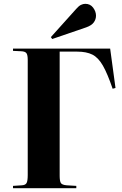

<svg xmlns="http://www.w3.org/2000/svg" viewBox="-20 -984 639 1004"><path d="M48 0V-12L94 -15Q113 -16 119 -27Q125 -38 125 -69V-671Q125 -696 118.5 -705.5Q112 -715 91 -716L48 -718V-730H556L584 -524L569 -520Q542 -599 518 -641Q494 -683 463 -698.5Q432 -714 384 -714H292V-65Q292 -38 298 -27.5Q304 -17 329 -15L379 -12V0ZM253 -780 246 -790 379 -938Q392 -953 403.5 -958.5Q415 -964 426 -964Q452 -964 467 -944Q482 -924 482 -902Q482 -883 470.5 -867Q459 -851 431 -841Z"/></svg>

Font: Literata 72pt
Style: Bold
Weight: 700
Designer: Latin by Veronika Burian and Jose Scaglione. Greek by Irene Vlachou. Cyrillic by Vera Evstafieva.
Foundry: TypeTogether
Version: Version 3.002